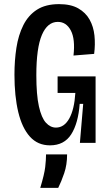

<svg xmlns="http://www.w3.org/2000/svg" viewBox="-20 -692 535 930"><path d="M222 12Q163 12 125 -30Q87 -72 68.5 -149Q50 -226 50 -330Q50 -399 59.5 -460.5Q69 -522 93 -570Q117 -618 159 -645Q201 -672 266 -672Q323 -672 359 -651.5Q395 -631 414 -597Q433 -563 437.5 -520Q442 -477 436 -431L336 -423Q345 -503 323 -544.5Q301 -586 260 -586Q210 -586 183 -523Q156 -460 156 -328Q156 -232 168.5 -176.5Q181 -121 202.5 -97.5Q224 -74 251 -74Q291 -74 315.5 -118Q340 -162 345 -242H259V-322H443V-229V0H367L383 -189H366Q359 -95 325 -41.5Q291 12 222 12ZM175 218Q195 152 199 117Q203 82 203 56H305Q305 106 291 147Q277 188 262 218Z"/></svg>

Font: Bricolage Grotesque 12pt Condensed Medium
Style: Regular
Weight: 500
Width: 3
Designer: Mathieu Triay
Foundry: Atelier Triay
Version: Version 1.001; ttfautohint (v1.8.4.7-5d5b);gftools[0.9.33.de